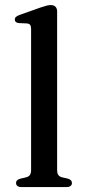

<svg xmlns="http://www.w3.org/2000/svg" viewBox="-20 -758 344 778"><path d="M211.5 -711.5V-69Q211.5 -55.5 216.5 -48.8Q221.5 -42 231.5 -39.5L254 -34.5Q263 -32 267.2 -27.5Q271.5 -23 271.5 -16.5Q271.5 -9 266 -4.5Q260.5 0 248.5 0H67.5Q56 0 50.5 -4.5Q45 -9 45 -16.5Q45 -23 49.2 -27.2Q53.5 -31.5 62.5 -34L86 -39.5Q96 -42 101 -48.8Q106 -55.5 106 -69V-640.5Q106 -652 102.2 -657Q98.5 -662 89.5 -663L56 -664.5Q47.5 -665.5 43.8 -669.2Q40 -673 40 -678.5Q40 -685 44.2 -689.2Q48.5 -693.5 59.5 -697.5L142.5 -727Q158.5 -732.5 168.5 -735Q178.5 -737.5 185 -737.5Q198.5 -737.5 205 -730.5Q211.5 -723.5 211.5 -711.5Z"/></svg>

Font: Fraunces 12pt
Style: Regular
Weight: 400
Version: Version 1.000;[b76b70a41]